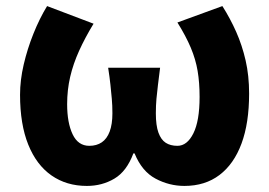

<svg xmlns="http://www.w3.org/2000/svg" viewBox="-20 -598 887 632"><path d="M266 14Q199 14 149.5 -20.5Q100 -55 73 -122Q46 -189 46 -286Q46 -334 58 -385.5Q70 -437 90 -487Q110 -537 135 -578L288 -520Q260 -474 240.5 -431Q221 -388 211 -345Q201 -302 201 -255Q201 -194 219 -156Q237 -118 274 -118Q298 -118 315 -129.5Q332 -141 341 -165Q350 -189 350 -225Q350 -251 348 -273Q346 -295 343.5 -319Q341 -343 336 -375H507Q503 -343 500 -319Q497 -295 495 -273Q493 -251 493 -225Q493 -185 501.5 -161.5Q510 -138 525.5 -128Q541 -118 564 -118Q596 -118 616.5 -159Q637 -200 637 -279Q637 -326 630.5 -364.5Q624 -403 608 -441Q592 -479 564 -524L712 -578Q738 -537 757.5 -493Q777 -449 788.5 -399Q800 -349 800 -290Q800 -193 775 -125.5Q750 -58 702.5 -22Q655 14 587 14Q537 14 492 -10Q447 -34 423 -93H419Q397 -34 356.5 -10Q316 14 266 14Z"/></svg>

Font: Noto Sans SC ExtraBold
Style: Regular
Weight: 800
Designer: Ryoko NISHIZUKA 西塚涼子 (kana, bopomofo & ideographs); Paul D. Hunt (Latin, Greek & Cyrillic); Sandoll Communications 산돌커뮤니
Foundry: Adobe
Version: Version 2.004-H2;hotconv 1.0.118;makeotfexe 2.5.65603